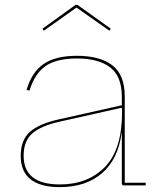

<svg xmlns="http://www.w3.org/2000/svg" viewBox="-20 -761 651 788"><path d="M578 -11V0H488Q480 0 480 -9V-215H479Q465 -108 399 -50.5Q333 7 225 7Q146 7 105.5 -25Q65 -57 65 -121Q65 -186 102.5 -219.5Q140 -253 221 -271L480 -329V-364Q480 -448 432 -484.5Q384 -521 296 -521Q211 -521 166.5 -489.5Q122 -458 101 -389L89 -392Q110 -464 158.5 -498Q207 -532 296 -532Q390 -532 441 -493Q492 -454 492 -365V-11ZM481 -302 480 -319 222 -261Q147 -244 112 -213Q77 -182 77 -122Q77 -4 226 -4Q340 -4 410.5 -75.5Q481 -147 481 -302ZM435 -643 429 -635 294 -730 160 -635 154 -643 290 -741H298Z"/></svg>

Font: Hepta Slab Thin
Style: Regular
Weight: 250
Designer: Michael LaGattuta
Foundry: Michael LaGattuta
Version: Version 1.100; ttfautohint (v1.8) -l 8 -r 50 -G 200 -x 14 -D